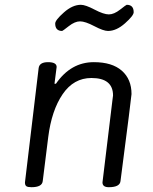

<svg xmlns="http://www.w3.org/2000/svg" viewBox="-20 -766 639 800"><path d="M449 -353 451 -368Q451 -441 361 -441Q287 -441 241 -373.5Q195 -306 181 -195L158 -11Q155 14 111 14Q96 14 90 10Q84 6 84 -6L141 -482Q144 -507 180 -507Q216 -507 216 -487L207 -417H213Q275 -507 371 -507Q447 -507 487.5 -471.5Q528 -436 528 -374Q528 -365 482 -11Q479 14 433 14Q407 14 407 -6ZM508 -746Q537 -746 537 -715Q537 -701 501 -669Q465 -637 430 -637Q411 -637 373 -657Q335 -677 313.5 -677Q292 -677 266.5 -657Q241 -637 239 -637Q210 -637 210 -668Q210 -682 246 -714Q282 -746 317 -746Q336 -746 374 -726Q412 -706 433.5 -706Q455 -706 480.5 -726Q506 -746 508 -746Z"/></svg>

Font: Kite One
Style: Regular
Weight: 400
Designer: Eduardo Rodriguez Tunni
Foundry: Eduardo Rodriguez Tunni
Version: Version 1.001